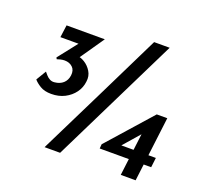

<svg xmlns="http://www.w3.org/2000/svg" viewBox="-129 -923 1161 1080"><g transform="rotate(20 451.0 -383.0)"><path d="M172 -294Q131 -294 105 -310Q79 -326 66 -342L102 -402Q108 -395 117 -384.5Q126 -374 139 -367Q152 -360 168 -362Q199 -365 218.5 -382.5Q238 -400 242 -430Q246 -462 227.5 -479.5Q209 -497 180 -497Q168 -497 155.5 -494Q143 -491 135 -488L130 -497L233 -628L253 -612H112L122 -686H351L224 -502L159 -520Q172 -531 190.5 -538.5Q209 -546 232 -546Q256 -546 281.5 -530.5Q307 -515 323.5 -488Q340 -461 335 -427Q331 -390 309 -360Q287 -330 252 -312Q217 -294 172 -294ZM710 -766Q615 -574 521.5 -383Q428 -192 333 0H240Q335 -192 429 -383Q523 -574 617 -766ZM849 -157 842 -99H534L536 -125L770 -389H833L785 0H696L731 -282L754 -285L611 -121L601 -157Z"/></g></svg>

Font: Josefin Sans Thin Medium
Style: Italic
Weight: 500
Italic angle: -7°
Version: Version 2.000